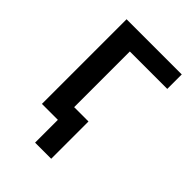

<svg xmlns="http://www.w3.org/2000/svg" viewBox="-197 -607 834 834"><g transform="rotate(45 219.5 -190.0)"><path d="M78 0V-520H417V-431H187V-89H275V140H176V0Z"/></g></svg>

Font: IBM Plex Sans Medm
Style: Regular
Weight: 500
Designer: Mike Abbink, Paul van der Laan, Pieter van Rosmalen
Foundry: Bold Monday
Version: Version 3.005